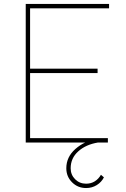

<svg xmlns="http://www.w3.org/2000/svg" viewBox="-20 -720 636 970"><path d="M110 -700H531V-678H132V-22H525V0H110ZM123 -373H473V-351H123ZM315 130Q315 73 361 32.5Q407 -8 470 -18L475 0Q414 10 375.5 44.5Q337 79 337 130Q337 163 359.5 185.5Q382 208 415 208Q440 208 459 196Q478 184 490 163L505 176Q493 200 469 215Q445 230 415 230Q373 230 344 201Q315 172 315 130Z"/></svg>

Font: Easer Grotesk Variable
Style: Regular
Weight: 400
Designer: Boardeaser, Bonnie Shaver-Troup, Thomas Jockin
Foundry: Lexend
Version: Version 1.001;Glyphs 3.1.2 (3151)